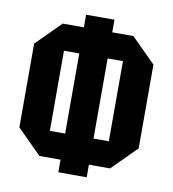

<svg xmlns="http://www.w3.org/2000/svg" viewBox="-79 -770 757 840"><g transform="rotate(10 299.0 -350.0)"><path d="M34 -164V-536L142 -644H456L564 -536V-164L456 -56H142ZM168 -528V-172H430V-528ZM362 0H236V-700H362Z"/></g></svg>

Font: Tektur Condensed SemiBold
Style: Regular
Weight: 600
Width: 3
Designer: Adam Jagosz
Foundry: Adam Jagosz
Version: Version 1.005;gftools[0.9.30]